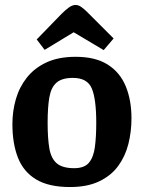

<svg xmlns="http://www.w3.org/2000/svg" viewBox="-20 -740 580 774"><path d="M262 14Q177 14 126 -16.5Q75 -47 52.5 -104Q30 -161 30 -240Q30 -292 44 -340.5Q58 -389 88.5 -427.5Q119 -466 167.5 -488.5Q216 -511 285 -511Q365 -511 414.5 -479.5Q464 -448 487 -392Q510 -336 510 -263Q510 -209 497.5 -159.5Q485 -110 456.5 -71Q428 -32 380 -9Q332 14 262 14ZM279 -62Q320 -62 338.5 -84Q357 -106 362.5 -147Q368 -188 368 -245Q368 -341 350 -383.5Q332 -426 274 -426Q230 -426 208 -407Q186 -388 179 -348Q172 -308 172 -245Q172 -182 179 -141.5Q186 -101 209 -81.5Q232 -62 279 -62ZM128 -581 229 -685Q242 -698 256.5 -709Q271 -720 285 -720Q296 -720 307.5 -712Q319 -704 330 -693L438 -585L398 -538L277 -610L160 -539Z"/></svg>

Font: Faustina VF Beta
Style: Regular
Weight: 400
Designer: Alfonso Garcia
Foundry: Omnibus-Type
Version: Version 1.006